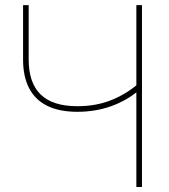

<svg xmlns="http://www.w3.org/2000/svg" viewBox="-20 -748 677 768"><path d="M289.1 -300.8Q217.8 -300.8 169.4 -324.5Q121.1 -348.1 96.7 -394.8Q72.3 -441.4 72.3 -509.8V-727.5H94.7V-509.8Q94.7 -416.5 142.8 -369.9Q190.9 -323.2 289.6 -323.2Q363.8 -323.2 424.3 -347.2Q484.9 -371.1 536.1 -415.5V-387.2Q487.3 -345.7 424.6 -323.2Q361.8 -300.8 289.1 -300.8ZM525.4 0V-727.5H547.9V0Z"/></svg>

Font: Inter 28pt Thin
Style: Regular
Weight: 250
Designer: Rasmus Andersson
Foundry: rsms
Version: Version 4.001;git-66647c0bb